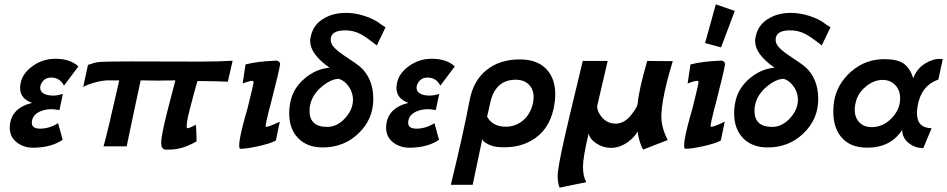

<svg xmlns="http://www.w3.org/2000/svg" viewBox="-20 -668 4336 879"><path d="M339 -364 273 -276Q254 -313 214 -313Q188 -313 173 -292Q164 -278 164 -267Q164 -236 211 -231Q236 -228 268 -238L252 -164Q211 -172 182 -164Q131 -151 126 -112Q124 -95 133.5 -87Q143 -79 163 -79Q206 -79 246 -104L267 -28Q219 5 143 8Q95 11 61 -13Q21 -41 25 -93Q32 -174 127 -197Q72 -216 72 -266Q72 -276 75 -290Q84 -333 130 -366Q176 -399 234 -399Q301 -399 339 -364Z M1045 -390 1023 -294Q954 -297 884 -297Q871 -255 849 -168Q830 -96 836 -82Q837 -81 839 -81Q848 -81 876 -97Q879 -84 880 -21Q815 17 755 17Q754 17 748 17Q742 17 740 17Q738 17 733.5 16Q729 15 727 13Q725 11 722.5 8Q720 5 719 -1Q718 -7 718 -14Q718 -50 749 -170Q751 -180 783 -300Q702 -298 624 -300Q619 -277 610 -235Q601 -193 586.5 -125Q572 -57 560 2H454Q470 -52 526 -300H467Q444 -298 424 -293Q375 -280 361 -269L362 -274Q363 -280 366 -293.5Q369 -307 372 -321Q374 -331 376 -339.5Q378 -348 379 -353.5Q380 -359 381 -363.5Q382 -368 383 -370V-371Q388 -373 399 -376Q420 -384 447 -385Q491 -388 896 -386Q980 -386 1045 -390Z M1262 -372Q1258 -343 1222 -203Q1192 -91 1197 -88Q1204 -84 1261 -111L1243 -25Q1225 -13 1164 1Q1105 14 1080 13Q1075 11 1075 -2Q1075 -28 1091 -91Q1094 -104 1101.5 -131Q1109 -158 1113 -171Q1141 -284 1141 -290Q1141 -298 1134 -298Q1129 -298 1111 -293Q1093 -286 1091 -286L1104 -373Q1159 -387 1237 -390Q1248 -392 1255.5 -387Q1263 -382 1262 -372Z M1745 -543 1705 -460Q1654 -500 1631 -512Q1596 -530 1557 -529Q1494 -528 1494 -486Q1494 -476 1498 -468Q1507 -446 1555 -414Q1621 -370 1627 -364Q1689 -310 1689 -215Q1689 -122 1621 -57Q1554 7 1458 7Q1386 7 1345 -35.5Q1304 -78 1304 -149Q1304 -176 1310 -204Q1323 -265 1375 -309Q1427 -353 1489 -358Q1400 -420 1400 -480Q1400 -492 1403 -502Q1415 -559 1469 -587Q1509 -609 1565 -609Q1594 -609 1628 -601Q1672 -590 1707 -569Q1713 -564 1725.5 -555.5Q1738 -547 1745 -543ZM1596 -212Q1596 -243 1577.5 -270.5Q1559 -298 1532 -307Q1495 -307 1453 -271Q1412 -237 1401 -192Q1397 -177 1397 -161Q1397 -87 1478 -87Q1523 -87 1559 -126Q1596 -166 1596 -212Z M2062 -364 1996 -276Q1977 -313 1937 -313Q1911 -313 1896 -292Q1887 -278 1887 -267Q1887 -236 1934 -231Q1959 -228 1991 -238L1975 -164Q1934 -172 1905 -164Q1854 -151 1849 -112Q1847 -95 1856.5 -87Q1866 -79 1886 -79Q1929 -79 1969 -104L1990 -28Q1942 5 1866 8Q1818 11 1784 -13Q1744 -41 1748 -93Q1755 -174 1850 -197Q1795 -216 1795 -266Q1795 -276 1798 -290Q1807 -333 1853 -366Q1899 -399 1957 -399Q2024 -399 2062 -364Z M2519 -196Q2504 -88 2431 -36Q2366 10 2275 6Q2233 5 2207 -12Q2191 -21 2188 -31Q2183 -8 2168 64Q2153 136 2144 178H2044Q2101 -56 2130 -209Q2147 -299 2207.5 -347.5Q2268 -396 2360 -396Q2438 -396 2480 -353Q2522 -310 2522 -236Q2522 -217 2519 -196ZM2420 -196Q2423 -210 2423 -223Q2423 -259 2401 -281Q2379 -303 2341 -303Q2247 -303 2224 -196Q2223 -191 2221 -182.5Q2219 -174 2216 -160Q2213 -146 2210 -134Q2235 -88 2296 -88Q2341 -88 2375 -117Q2409 -146 2420 -196Z M2943 -389 3060 -388Q3038 -314 3035 -300Q3010 -201 3008 -145Q3005 -88 3037 -27L2924 17Q2919 8 2914 -5Q2903 -34 2899 -66Q2886 -41 2855 -18Q2817 9 2777 9Q2741 9 2710 -11.5Q2679 -32 2675 -58Q2649 52 2649 95Q2649 140 2664 166L2542 191Q2533 170 2533 137Q2533 102 2565 -40Q2570 -65 2648 -389H2762L2714 -183Q2713 -159 2734 -133Q2759 -102 2799 -102Q2840 -102 2873 -146Q2899 -179 2900 -198Q2905 -257 2943 -389Z M3257 -648 3344 -618 3281 -451 3208 -471ZM3299 -372Q3295 -343 3259 -203Q3229 -91 3234 -88Q3241 -84 3298 -111L3280 -25Q3262 -13 3201 1Q3142 14 3117 13Q3112 11 3112 -2Q3112 -28 3128 -91Q3131 -104 3138.5 -131Q3146 -158 3150 -171Q3178 -284 3178 -290Q3178 -298 3171 -298Q3166 -298 3148 -293Q3130 -286 3128 -286L3141 -373Q3196 -387 3274 -390Q3285 -392 3292.5 -387Q3300 -382 3299 -372Z M3782 -543 3742 -460Q3691 -500 3668 -512Q3633 -530 3594 -529Q3531 -528 3531 -486Q3531 -476 3535 -468Q3544 -446 3592 -414Q3658 -370 3664 -364Q3726 -310 3726 -215Q3726 -122 3658 -57Q3591 7 3495 7Q3423 7 3382 -35.5Q3341 -78 3341 -149Q3341 -176 3347 -204Q3360 -265 3412 -309Q3464 -353 3526 -358Q3437 -420 3437 -480Q3437 -492 3440 -502Q3452 -559 3506 -587Q3546 -609 3602 -609Q3631 -609 3665 -601Q3709 -590 3744 -569Q3750 -564 3762.5 -555.5Q3775 -547 3782 -543ZM3633 -212Q3633 -243 3614.5 -270.5Q3596 -298 3569 -307Q3532 -307 3490 -271Q3449 -237 3438 -192Q3434 -177 3434 -161Q3434 -87 3515 -87Q3560 -87 3596 -126Q3633 -166 3633 -212Z M4296 -397 4276 -304Q4197 -276 4181 -183Q4178 -165 4178 -150Q4178 -82 4245 -81L4207 10Q4170 10 4143 -11Q4112 -33 4110 -73Q4058 8 3950 8Q3871 8 3831 -41Q3795 -84 3795 -156Q3795 -184 3799 -207Q3813 -284 3876 -340Q3945 -400 4036 -397Q4091 -396 4118.5 -376Q4146 -356 4161 -310Q4180 -360 4224 -382Q4262 -403 4296 -397ZM4101 -218Q4101 -256 4077 -280Q4053 -304 4015 -302Q3977 -300 3942 -270Q3906 -240 3897 -197Q3893 -182 3893 -167Q3893 -130 3914 -108Q3935 -86 3971 -86Q4022 -86 4061 -126Q4101 -166 4101 -218Z"/></svg>

Font: GFS Neohellenic Rg
Style: Bold Italic
Weight: 700
Italic angle: -12°
Designer: Designed by Takis Katsoulidis and George D. Matthiopoulos.
Foundry: Designed by Takis Katsoulidis and George D. Matthiopoulos.
Version: Version 1.0